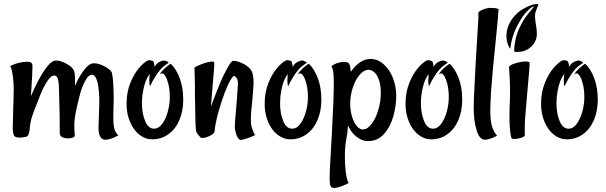

<svg xmlns="http://www.w3.org/2000/svg" viewBox="-20 -678 2996 949"><path d="M466.8 -47.9 467.8 -75.2Q470.7 -142.6 470.7 -164.1V-193.4Q466.8 -308.6 433.6 -308.6Q418 -308.6 401.9 -279.8Q385.7 -251 374 -207Q349.6 -113.3 347.7 -73.2Q346.7 -55.7 347.7 -39.6Q348.6 -23.4 349.6 -7.8Q350.6 -2 340.3 2Q330.1 5.9 315.4 5.9Q298.8 5.9 287.1 -0.5Q275.4 -6.8 275.4 -19.5Q275.4 -119.1 272.5 -195.3Q272.5 -249 268.6 -276.9Q264.6 -304.7 247.1 -304.7Q231.4 -304.7 212.4 -274.9Q193.4 -245.1 178.7 -208L168 -179.7Q146.5 -127.9 137.7 -99.6Q128.9 -71.3 126 -34.2Q124 -19.5 120.1 -11.7Q116.2 -3.9 106.4 -1Q91.8 2 78.1 2Q66.4 2 60.5 0Q49.8 -2.9 46.4 -15.1Q43 -27.3 43 -45.9Q43 -64.5 45.9 -158.2Q47.9 -210.9 47.9 -231.4Q47.9 -254.9 46.9 -266.6Q45.9 -284.2 44.4 -294.9Q43 -305.7 42 -311.5Q40 -322.3 37.6 -333.5Q35.2 -344.7 30.3 -351.6Q48.8 -361.3 71.3 -367.2L90.8 -371.1L114.3 -373Q127.9 -373 134.3 -368.2Q140.6 -363.3 140.6 -350.6L138.7 -299.8L132.8 -203.1Q210 -378.9 256.8 -378.9Q279.3 -378.9 308.6 -362.8Q337.9 -346.7 345.7 -329.1Q352.5 -312.5 350.6 -252.9Q365.2 -289.1 387.7 -321.3Q410.2 -353.5 428.7 -362.3Q436.5 -365.2 445.3 -365.2Q469.7 -365.2 498.5 -349.1Q527.3 -333 533.2 -318.4Q537.1 -303.7 539.6 -266.1Q542 -228.5 542 -188.5L541 -147.5Q540 -128.9 540 -97.7Q540 -61.5 545.4 -41Q550.8 -20.5 565.4 -9.8Q543.9 3.9 519.5 9.8Q509.8 12.7 501 12.7Q466.8 12.7 466.8 -47.9Z M605.5 -164.1Q605.5 -221.7 624 -267.6Q642.6 -313.5 667 -341.8Q691.4 -370.1 710 -378.9Q715.8 -380.9 718.8 -380.9Q720.7 -380.9 732.4 -377.9Q738.3 -376 739.3 -372.1Q743.2 -363.3 744.1 -346.7Q752.9 -366.2 772.5 -374Q784.2 -378.9 790 -378.9Q798.8 -378.9 811.5 -371.1Q815.4 -368.2 810.5 -365.2Q791 -353.5 773.4 -335Q745.1 -301.8 721.7 -252Q719.7 -255.9 718.8 -263.7L717.8 -280.3L719.7 -311.5Q697.3 -284.2 687.5 -229.5Q681.6 -199.2 681.6 -168Q681.6 -117.2 697.3 -79.6Q712.9 -42 741.2 -42Q764.6 -42 782.2 -66.4Q799.8 -90.8 809.6 -127Q819.3 -163.1 819.3 -196.3Q819.3 -232.4 813 -259.3Q806.6 -286.1 797.9 -300.8Q789.1 -315.4 781.2 -315.4Q771.5 -313.5 768.6 -310.5Q788.1 -339.8 823.2 -363.3Q849.6 -339.8 867.7 -293Q885.7 -246.1 885.7 -185.5Q885.7 -128.9 866.7 -84.5Q847.7 -40 812.5 -14.6Q777.3 10.7 732.4 10.7Q698.2 10.7 668.9 -12.2Q639.6 -35.2 622.6 -75.7Q605.5 -116.2 605.5 -164.1Z M1153.3 -1Q1146.5 -12.7 1141.6 -38.1Q1140.6 -42 1140.6 -54.7Q1140.6 -67.4 1146.5 -133.8L1148.4 -156.2L1150.4 -179.7Q1156.2 -253.9 1156.2 -264.6Q1156.2 -289.1 1143.6 -298.8Q1135.7 -305.7 1130.9 -298.8Q1105.5 -268.6 1075.2 -175.8Q1044.9 -83 1040 -26.4Q1039.1 -17.6 1017.6 -6.8Q996.1 3.9 980.5 3.9Q973.6 3.9 970.7 1L958 -13.7Q948.2 -24.4 947.3 -48.8Q945.3 -82 945.3 -113.3L943.4 -215.8V-254.9L941.4 -344.7Q957 -353.5 977.5 -361.3Q986.3 -365.2 994.1 -367.2Q1011.7 -372.1 1026.4 -374H1029.3Q1038.1 -374 1039.1 -367.2V-362.3L1038.1 -338.9L1033.2 -280.3L1022.5 -152.3L1043.9 -207Q1049.8 -224.6 1057.6 -242.2L1068.4 -268.6Q1078.1 -293.9 1099.1 -333Q1120.1 -372.1 1128.9 -376Q1135.7 -379.9 1158.2 -373Q1180.7 -366.2 1202.1 -350.6Q1223.6 -335 1228.5 -314.5Q1233.4 -294.9 1233.4 -270.5Q1233.4 -251 1226.6 -175.8Q1219.7 -121.1 1219.7 -88.9Q1219.7 -64.5 1223.6 -51.8Q1225.6 -42 1229.5 -34.2Q1234.4 -17.6 1242.2 -10.7Q1211.9 2.9 1204.1 4.9L1181.6 11.7L1170.9 13.7Q1161.1 13.7 1153.3 -1Z M1288.1 -164.1Q1288.1 -221.7 1306.6 -267.6Q1325.2 -313.5 1349.6 -341.8Q1374 -370.1 1392.6 -378.9Q1398.4 -380.9 1401.4 -380.9Q1403.3 -380.9 1415 -377.9Q1420.9 -376 1421.9 -372.1Q1425.8 -363.3 1426.8 -346.7Q1435.5 -366.2 1455.1 -374Q1466.8 -378.9 1472.7 -378.9Q1481.4 -378.9 1494.1 -371.1Q1498 -368.2 1493.2 -365.2Q1473.6 -353.5 1456.1 -335Q1427.7 -301.8 1404.3 -252Q1402.3 -255.9 1401.4 -263.7L1400.4 -280.3L1402.3 -311.5Q1379.9 -284.2 1370.1 -229.5Q1364.3 -199.2 1364.3 -168Q1364.3 -117.2 1379.9 -79.6Q1395.5 -42 1423.8 -42Q1447.3 -42 1464.8 -66.4Q1482.4 -90.8 1492.2 -127Q1502 -163.1 1502 -196.3Q1502 -232.4 1495.6 -259.3Q1489.3 -286.1 1480.5 -300.8Q1471.7 -315.4 1463.9 -315.4Q1454.1 -313.5 1451.2 -310.5Q1470.7 -339.8 1505.9 -363.3Q1532.2 -339.8 1550.3 -293Q1568.4 -246.1 1568.4 -185.5Q1568.4 -128.9 1549.3 -84.5Q1530.3 -40 1495.1 -14.6Q1460 10.7 1415 10.7Q1380.9 10.7 1351.6 -12.2Q1322.3 -35.2 1305.2 -75.7Q1288.1 -116.2 1288.1 -164.1Z M1613.3 240.2Q1609.4 231.4 1609.4 202.1Q1609.4 174.8 1611.8 132.8Q1614.3 90.8 1617.2 35.2L1620.1 -11.7L1623 -73.2Q1629.9 -205.1 1629.9 -251Q1629.9 -307.6 1627.4 -323.2Q1625 -338.9 1618.2 -350.6Q1631.8 -361.3 1648.4 -366.7Q1665 -372.1 1679.7 -372.1Q1694.3 -372.1 1702.1 -367.2Q1707 -362.3 1710 -352.5L1713.9 -323.2Q1758.8 -386.7 1811.5 -386.7Q1846.7 -386.7 1876 -360.8Q1905.3 -335 1921.9 -293Q1938.5 -251 1938.5 -204.1Q1938.5 -153.3 1923.8 -102.1Q1909.2 -50.8 1877.9 -15.6Q1846.7 19.5 1798.8 19.5Q1769.5 19.5 1742.2 -2Q1714.8 -23.4 1700.2 -57.6Q1698.2 -23.4 1691.4 11.7Q1684.6 45.9 1684.6 97.7Q1684.6 133.8 1689 171.4Q1693.4 209 1703.1 226.6Q1674.8 242.2 1650.4 248Q1640.6 251 1629.9 251Q1618.2 251 1613.3 240.2ZM1862.3 -217.8Q1862.3 -258.8 1852.5 -284.7Q1842.8 -310.5 1829.1 -321.8Q1815.4 -333 1802.7 -333Q1778.3 -333 1757.3 -308.1Q1736.3 -283.2 1723.6 -244.1Q1710.9 -205.1 1710.9 -167Q1710.9 -130.9 1720.2 -101.1Q1729.5 -71.3 1743.7 -54.7Q1757.8 -38.1 1773.4 -38.1Q1795.9 -38.1 1816.9 -65.9Q1837.9 -93.8 1850.1 -135.7Q1862.3 -177.7 1862.3 -217.8Z M1984.4 -164.1Q1984.4 -221.7 2002.9 -267.6Q2021.5 -313.5 2045.9 -341.8Q2070.3 -370.1 2088.9 -378.9Q2094.7 -380.9 2097.7 -380.9Q2099.6 -380.9 2111.3 -377.9Q2117.2 -376 2118.2 -372.1Q2122.1 -363.3 2123 -346.7Q2131.8 -366.2 2151.4 -374Q2163.1 -378.9 2168.9 -378.9Q2177.7 -378.9 2190.4 -371.1Q2194.3 -368.2 2189.5 -365.2Q2169.9 -353.5 2152.3 -335Q2124 -301.8 2100.6 -252Q2098.6 -255.9 2097.7 -263.7L2096.7 -280.3L2098.6 -311.5Q2076.2 -284.2 2066.4 -229.5Q2060.5 -199.2 2060.5 -168Q2060.5 -117.2 2076.2 -79.6Q2091.8 -42 2120.1 -42Q2143.6 -42 2161.1 -66.4Q2178.7 -90.8 2188.5 -127Q2198.2 -163.1 2198.2 -196.3Q2198.2 -232.4 2191.9 -259.3Q2185.5 -286.1 2176.8 -300.8Q2168 -315.4 2160.2 -315.4Q2150.4 -313.5 2147.5 -310.5Q2167 -339.8 2202.1 -363.3Q2228.5 -339.8 2246.6 -293Q2264.6 -246.1 2264.6 -185.5Q2264.6 -128.9 2245.6 -84.5Q2226.6 -40 2191.4 -14.6Q2156.2 10.7 2111.3 10.7Q2077.1 10.7 2047.9 -12.2Q2018.6 -35.2 2001.5 -75.7Q1984.4 -116.2 1984.4 -164.1Z M2321.3 -143.6Q2321.3 -177.7 2324.7 -241.7Q2328.1 -305.7 2331.1 -366.2Q2336.9 -452.1 2337.9 -478.5L2341.8 -543.9L2344.7 -590.8V-601.6Q2344.7 -613.3 2343.8 -615.2Q2348.6 -622.1 2357.4 -626.5Q2366.2 -630.9 2375 -633.8Q2389.6 -637.7 2394.5 -638.7H2413.1Q2432.6 -638.7 2444.3 -632.8Q2442.4 -595.7 2431.6 -491.2Q2414.1 -325.2 2407.2 -226.6Q2403.3 -154.3 2403.3 -136.7Q2403.3 -85 2410.6 -57.1Q2418 -29.3 2436.5 -7.8Q2419.9 2.9 2394.5 9.8Q2384.8 12.7 2377 12.7Q2349.6 12.7 2335.4 -35.2Q2321.3 -83 2321.3 -143.6Z M2498 -106.4Q2498 -136.7 2499 -153.3Q2501 -182.6 2501 -231.4Q2501 -265.6 2500 -279.3L2496.1 -345.7Q2496.1 -355.5 2525.9 -364.7Q2555.7 -374 2579.1 -374Q2597.7 -374 2597.7 -367.2Q2597.7 -349.6 2594.7 -316.4Q2591.8 -283.2 2588.9 -250Q2586.9 -225.6 2584.5 -202.1Q2582 -178.7 2581.1 -159.2L2577.1 -112.3Q2572.3 -68.4 2574.2 -10.7Q2574.2 -2.9 2556.6 2.9Q2539.1 8.8 2522.5 8.8Q2509.8 8.8 2508.8 4.9Q2503.9 -3.9 2501 -34.2Q2498 -64.5 2498 -106.4ZM2547.9 -541Q2562.5 -572.3 2578.1 -593.8Q2593.8 -615.2 2607.4 -630.4Q2621.1 -645.5 2618.2 -645.5Q2607.4 -645.5 2583.5 -620.6Q2559.6 -595.7 2533.2 -543.9Q2508.8 -495.1 2502 -436.5Q2487.3 -455.1 2483.4 -490.2Q2480.5 -520.5 2494.1 -553.7Q2507.8 -586.9 2539.1 -615.2Q2555.7 -629.9 2586.4 -644.5Q2617.2 -659.2 2635.7 -658.2Q2638.7 -658.2 2640.1 -656.2Q2641.6 -654.3 2639.6 -651.4L2628.9 -624Q2623 -608.4 2625 -587.9L2627 -567.4Q2637.7 -512.7 2630.9 -488.3Q2620.1 -454.1 2588.9 -434.6Q2573.2 -424.8 2553.2 -422.4Q2533.2 -419.9 2521.5 -422.9Q2521.5 -483.4 2547.9 -541Z M2654.3 -164.1Q2654.3 -221.7 2672.9 -267.6Q2691.4 -313.5 2715.8 -341.8Q2740.2 -370.1 2758.8 -378.9Q2764.6 -380.9 2767.6 -380.9Q2769.5 -380.9 2781.2 -377.9Q2787.1 -376 2788.1 -372.1Q2792 -363.3 2793 -346.7Q2801.8 -366.2 2821.3 -374Q2833 -378.9 2838.9 -378.9Q2847.7 -378.9 2860.4 -371.1Q2864.3 -368.2 2859.4 -365.2Q2839.8 -353.5 2822.3 -335Q2793.9 -301.8 2770.5 -252Q2768.6 -255.9 2767.6 -263.7L2766.6 -280.3L2768.6 -311.5Q2746.1 -284.2 2736.3 -229.5Q2730.5 -199.2 2730.5 -168Q2730.5 -117.2 2746.1 -79.6Q2761.7 -42 2790 -42Q2813.5 -42 2831.1 -66.4Q2848.6 -90.8 2858.4 -127Q2868.2 -163.1 2868.2 -196.3Q2868.2 -232.4 2861.8 -259.3Q2855.5 -286.1 2846.7 -300.8Q2837.9 -315.4 2830.1 -315.4Q2820.3 -313.5 2817.4 -310.5Q2836.9 -339.8 2872.1 -363.3Q2898.4 -339.8 2916.5 -293Q2934.6 -246.1 2934.6 -185.5Q2934.6 -128.9 2915.5 -84.5Q2896.5 -40 2861.3 -14.6Q2826.2 10.7 2781.2 10.7Q2747.1 10.7 2717.8 -12.2Q2688.5 -35.2 2671.4 -75.7Q2654.3 -116.2 2654.3 -164.1Z"/></svg>

Font: BKP Parklife Display
Style: Regular
Weight: 400
Designer: Font Diner, Inc.; LA MECHKY PLUS GmbH
Foundry: Font Diner, Inc.; LA MECHKY PLUS GmbH
Version: Version 1.007